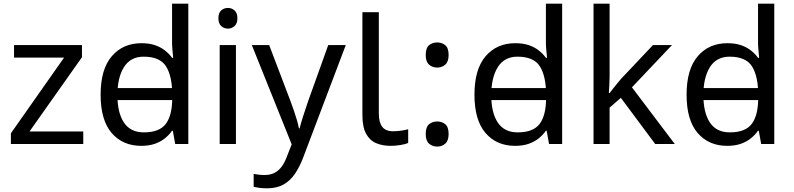

<svg xmlns="http://www.w3.org/2000/svg" viewBox="-20 -780 4299 1040"><path d="M431 0H39V-58L327 -468H56V-536H424V-470L140 -68H431Z M574 -238V-303H950V-238ZM745 10Q645 10 585 -59.5Q525 -129 525 -267Q525 -405 585.5 -475.5Q646 -546 746 -546Q788 -546 819 -535.5Q850 -525 873 -507Q896 -489 912 -467H918Q917 -480 914.5 -505.5Q912 -531 912 -546V-760H1000V0H929L916 -72H912Q896 -49 873 -30.5Q850 -12 818.5 -1Q787 10 745 10ZM759 -63Q844 -63 878.5 -109.5Q913 -156 913 -250V-266Q913 -366 880 -419.5Q847 -473 758 -473Q687 -473 651.5 -416.5Q616 -360 616 -265Q616 -169 651.5 -116Q687 -63 759 -63Z M1258 -536V0H1170V-536ZM1215 -737Q1235 -737 1250.5 -723.5Q1266 -710 1266 -681Q1266 -653 1250.5 -639Q1235 -625 1215 -625Q1193 -625 1178 -639Q1163 -653 1163 -681Q1163 -710 1178 -723.5Q1193 -737 1215 -737Z M1344 -536H1438L1554 -231Q1564 -204 1572.5 -179Q1581 -154 1588 -130.5Q1595 -107 1599 -85H1603Q1609 -110 1622 -150.5Q1635 -191 1649 -232L1758 -536H1853L1622 74Q1603 124 1577.5 161.5Q1552 199 1515.5 219.5Q1479 240 1427 240Q1403 240 1385 237.5Q1367 235 1354 232V162Q1365 164 1380.5 166Q1396 168 1413 168Q1444 168 1466.5 156.5Q1489 145 1505 123.5Q1521 102 1532 73L1560 2Z M2096 10Q2052 10 2017.5 -4.5Q1983 -19 1963 -55.5Q1943 -92 1943 -157V-714H2032V-165Q2032 -117 2050.5 -93Q2069 -69 2109 -69Q2131 -69 2154.5 -72.5Q2178 -76 2191 -80V-6Q2177 1 2149.5 5.5Q2122 10 2096 10Z M2348 -414Q2322 -414 2304 -430Q2286 -446 2286 -482Q2286 -520 2304 -535Q2322 -550 2348 -550Q2374 -550 2392 -535Q2410 -520 2410 -482Q2410 -446 2392 -430Q2374 -414 2348 -414ZM2348 14Q2322 14 2304 -2Q2286 -18 2286 -54Q2286 -92 2304 -107Q2322 -122 2348 -122Q2374 -122 2392 -107Q2410 -92 2410 -54Q2410 -18 2392 -2Q2374 14 2348 14Z M2599 -238V-303H2975V-238ZM2770 10Q2670 10 2610 -59.5Q2550 -129 2550 -267Q2550 -405 2610.5 -475.5Q2671 -546 2771 -546Q2813 -546 2844 -535.5Q2875 -525 2898 -507Q2921 -489 2937 -467H2943Q2942 -480 2939.5 -505.5Q2937 -531 2937 -546V-760H3025V0H2954L2941 -72H2937Q2921 -49 2898 -30.5Q2875 -12 2843.5 -1Q2812 10 2770 10ZM2784 -63Q2869 -63 2903.5 -109.5Q2938 -156 2938 -250V-266Q2938 -366 2905 -419.5Q2872 -473 2783 -473Q2712 -473 2676.5 -416.5Q2641 -360 2641 -265Q2641 -169 2676.5 -116Q2712 -63 2784 -63Z M3282 -363Q3282 -347 3280.5 -321Q3279 -295 3278 -276H3282Q3288 -284 3300 -299Q3312 -314 3324.5 -329.5Q3337 -345 3346 -355L3517 -536H3620L3403 -307L3635 0H3529L3343 -250L3282 -197V0H3195V-760H3282Z M3748 -238V-303H4124V-238ZM3919 10Q3819 10 3759 -59.5Q3699 -129 3699 -267Q3699 -405 3759.5 -475.5Q3820 -546 3920 -546Q3962 -546 3993 -535.5Q4024 -525 4047 -507Q4070 -489 4086 -467H4092Q4091 -480 4088.5 -505.5Q4086 -531 4086 -546V-760H4174V0H4103L4090 -72H4086Q4070 -49 4047 -30.5Q4024 -12 3992.5 -1Q3961 10 3919 10ZM3933 -63Q4018 -63 4052.5 -109.5Q4087 -156 4087 -250V-266Q4087 -366 4054 -419.5Q4021 -473 3932 -473Q3861 -473 3825.5 -416.5Q3790 -360 3790 -265Q3790 -169 3825.5 -116Q3861 -63 3933 -63Z"/></svg>

Font: hexugurmukhi05
Style: Book
Weight: 400
Designer: Jelle Bosma - Monotype Design Team
Foundry: Monotype Imaging Inc.
Version: Version 2.003